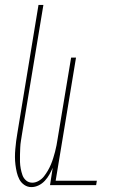

<svg xmlns="http://www.w3.org/2000/svg" viewBox="-20 -755 540 783"><path d="M108 8Q92 8 79 -1Q66 -10 59 -23.5Q52 -37 48.5 -52Q45 -67 43 -83Q41 -99 41 -115Q41 -131 42.5 -147.5Q44 -164 46 -180.5Q48 -197 51 -213L137 -735H157L70 -210Q68 -196 65.5 -181.5Q63 -167 62.5 -152.5Q62 -138 61.5 -123.5Q61 -109 61.5 -95Q62 -81 64.5 -67.5Q67 -54 71.5 -41Q76 -28 86.5 -19Q97 -10 112 -10Q125 -10 138 -17.5Q151 -25 159.5 -36Q168 -47 175 -59Q182 -71 187.5 -84Q193 -97 197 -110Q201 -123 204.5 -136Q208 -149 210.5 -162.5Q213 -176 215 -189L270 -520H290L207 -18H375L372 0H184L195 -71Q189 -57 181.5 -43.5Q174 -30 163 -18Q152 -6 137.5 1Q123 8 108 8Z"/></svg>

Font: Iosevka Term Curly Thin
Style: Italic
Weight: 100
Italic angle: -9°
Designer: Belleve Invis
Foundry: Belleve Invis
Version: Version 32.3.0